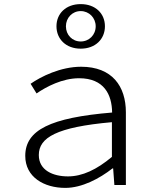

<svg xmlns="http://www.w3.org/2000/svg" viewBox="-20 -901 740 935"><path d="M255 -773C255 -711 301 -664 373 -664C445 -664 491 -711 491 -773C491 -835 445 -881 373 -881C301 -881 255 -835 255 -773ZM446 -773C446 -731 414 -699 373 -699C332 -699 301 -731 301 -773C301 -814 332 -847 373 -847C414 -847 446 -814 446 -773ZM103 -142C103 -38 195 14 298 14C379 14 464 -31 528 -81H531L537 0H593V-354C593 -481 526 -576 375 -576C275 -576 179 -528 129 -493L158 -446C206 -479 284 -520 365 -520C487 -520 525 -440 526 -353C226 -328 103 -268 103 -142ZM525 -137C451 -75 381 -42 311 -42C239 -42 169 -71 169 -146C169 -231 255 -282 525 -306Z"/></svg>

Font: Kawkab Mono Light
Style: Regular
Weight: 300
Monospace: yes
Designer: Abdullah Arif
Foundry: Abdullah Arif
Version: Version 1.000;PS 000.500;hotconv 1.0.88;makeotf.lib2.5.64775